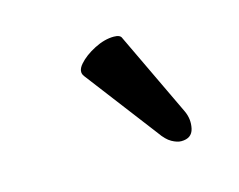

<svg xmlns="http://www.w3.org/2000/svg" viewBox="-45 -753 394 316"><g transform="rotate(-15 152.5 -594.5)"><path d="M231 -497Q224 -497 215 -502Q206 -507 197 -520L104 -642Q97 -651 107 -662.5Q117 -674 134.5 -683Q152 -692 168 -692Q179 -692 181 -686L249 -543Q256 -528 252.5 -512.5Q249 -497 231 -497Z"/></g></svg>

Font: Junicode SmExp
Style: Bold
Weight: 700
Width: 6
Designer: Peter S. Baker
Version: Version 2.205; ttfautohint (v1.8.4)